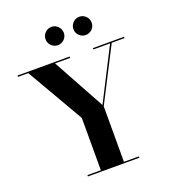

<svg xmlns="http://www.w3.org/2000/svg" viewBox="-168 -1088 1077 1211"><g transform="rotate(-20 370.0 -482.5)"><path d="M443.7 -903.9Q443.7 -929.1 461.7 -947.2Q479.7 -965.4 504.9 -965.4Q530.1 -965.4 548.1 -947.2Q566.1 -929.1 566.1 -903.9Q566.1 -878.7 548.1 -860.7Q530.1 -842.7 504.9 -842.7Q479.7 -842.7 461.7 -860.7Q443.7 -878.7 443.7 -903.9ZM256.7 -903.9Q256.7 -929.1 274.7 -947.2Q292.7 -965.4 317.9 -965.4Q343.1 -965.4 361.1 -947.2Q379.1 -929.1 379.1 -903.9Q379.1 -878.7 361.1 -860.7Q343.1 -842.7 317.9 -842.7Q292.7 -842.7 274.7 -860.7Q256.7 -878.7 256.7 -903.9ZM212 -9H302V-360L81.5 -741H12.5V-750H362.5V-741H261L452.5 -392L630.5 -741H518.5V-750H727.5V-741H641.5L457 -381.5V-9H557.5V0H212Z"/></g></svg>

Font: Bodoni* 24pt
Style: Bold
Weight: 700
Version: Version 2.3